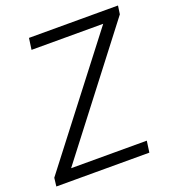

<svg xmlns="http://www.w3.org/2000/svg" viewBox="-141 -801 820 902"><g transform="rotate(-20 268.5 -350.0)"><path d="M-8 -42 490 -688 512 -643H97L105 -700H550L544 -658L47 -12L23 -57H460L452 0H-13Z"/></g></svg>

Font: Pathway Extreme 28pt Light
Style: Italic
Weight: 300
Italic angle: -8°
Designer: Eduardo Rodriguez Tunni
Foundry: Eduardo Rodriguez Tunni
Version: Version 1.001;gftools[0.9.26]